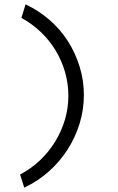

<svg xmlns="http://www.w3.org/2000/svg" viewBox="-20 -685 540 879"><path d="M78 -603 97 -665Q157 -637 207 -593.5Q257 -550 291.5 -495.5Q326 -441 345 -378.5Q364 -316 364 -250Q364 -183 344.5 -119.5Q325 -56 289.5 -0.5Q254 55 203.5 100Q153 145 91 174L72 114Q123 87 163.5 48.5Q204 10 233 -37.5Q262 -85 277.5 -138Q293 -191 293 -247Q293 -303 277.5 -356Q262 -409 234 -455Q206 -501 166 -539Q126 -577 78 -603Z"/></svg>

Font: InconsolataGo
Style: Regular
Weight: 400
Designer: Raph Levien, Kirill Tkachev
Foundry: Cyreal
Version: Version 1.013